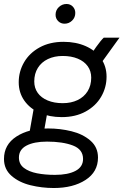

<svg xmlns="http://www.w3.org/2000/svg" viewBox="-31 -737 620 964"><path d="M63 -324Q63 -378 90 -424.5Q117 -471 168 -499Q219 -527 288 -527Q350 -527 399 -505.5Q448 -484 476 -444Q504 -404 504 -352Q504 -298 477 -251.5Q450 -205 399 -177Q348 -149 279 -149Q217 -149 168 -170.5Q119 -192 91 -232Q63 -272 63 -324ZM-11 61Q-11 -11 51.5 -51.5Q114 -92 211 -92Q271 -92 328 -78Q385 -64 423 -31Q461 2 461 54Q461 126 398.5 166.5Q336 207 239 207Q179 207 122 193Q65 179 27 146Q-11 113 -11 61ZM386 61Q386 13 335 -6.5Q284 -26 205 -26Q140 -26 102 -6Q64 14 64 54Q64 87 89 106Q114 125 154.5 133Q195 141 245 141Q310 141 348 121Q386 101 386 61ZM142 -213 206 -169 187 -61 113 -49ZM427 -347Q427 -380 409.5 -404.5Q392 -429 359.5 -442.5Q327 -456 284 -456Q242 -456 209.5 -440.5Q177 -425 159 -396Q141 -367 141 -328Q141 -295 158.5 -270.5Q176 -246 208.5 -232.5Q241 -219 284 -219Q326 -219 358.5 -234.5Q391 -250 409 -279Q427 -308 427 -347ZM490 -548H569L463 -401L416 -447Q428 -468 452 -501.5Q476 -535 490 -548ZM248 -663Q248 -686 264.5 -701.5Q281 -717 303 -717Q322 -717 334.5 -704Q347 -691 347 -672Q347 -649 331 -633.5Q315 -618 293 -618Q274 -618 261 -631Q248 -644 248 -663Z"/></svg>

Font: Fixel Italic Variable Display Thin
Style: Italic
Weight: 100
Italic angle: -10°
Designer: AlfaBravo + MacPaw
Foundry: Kyrylo Tkachov, Marchela Mozhyna, Serhii Makarenko, Maria Weinstein, Zakhar Kryvoshyya
Version: Version 1.210;Glyphs 3.2 (3217)